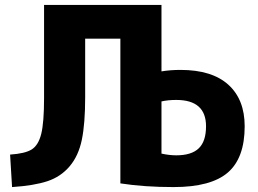

<svg xmlns="http://www.w3.org/2000/svg" viewBox="-20 -750 1050 780"><path d="M469 -593H326V-355Q326 -248 312.5 -182.5Q299 -117 263 -74.5Q227 -32 173 -14Q119 4 29 10L21 -122Q82 -126 109 -143Q136 -160 147.5 -206Q159 -252 159 -352V-730H636V-460Q672 -466 713 -466Q841 -466 907.5 -406Q974 -346 974 -237Q974 -108 905.5 -49Q837 10 685 10Q566 10 469 -5ZM636 -338V-126Q668 -119 696 -119Q758 -119 787.5 -147.5Q817 -176 817 -237Q817 -344 696 -344Q663 -344 636 -338Z"/></svg>

Font: Mplus 1p ExtraBold
Style: Regular
Weight: 800
Version: Version 1.061